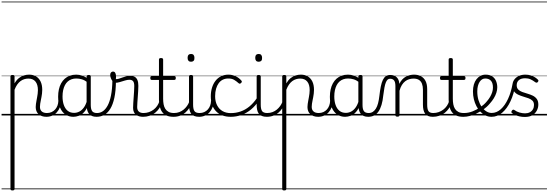

<svg xmlns="http://www.w3.org/2000/svg" viewBox="-20 -1468 6974 2441"><path d="M138 953Q125 953 119 948.5Q113 944 113 934V-496Q113 -506 119.5 -510.5Q126 -515 139 -515Q153 -515 159 -510.5Q165 -506 165 -496V-408Q189 -450 219.5 -474.5Q250 -499 283.5 -509Q317 -519 350 -519Q401 -519 438.5 -496.5Q476 -474 496.5 -431Q517 -388 517 -325Q517 -301 514 -278Q511 -255 507 -233Q503 -211 498.5 -190Q494 -169 491 -148.5Q488 -128 488 -109Q488 -72 510.5 -51.5Q533 -31 578 -31Q587 -31 591.5 -23.5Q596 -16 595.5 -7Q595 2 589 9.5Q583 17 571 17Q508 17 471 -16Q434 -49 434 -107Q434 -126 437 -146.5Q440 -167 444 -188.5Q448 -210 452 -232Q456 -254 459 -276.5Q462 -299 462 -322Q462 -393 431 -431Q400 -469 341 -469Q315 -469 289.5 -461.5Q264 -454 241 -437Q218 -420 199 -393Q180 -366 165 -327V934Q165 944 158.5 948.5Q152 953 138 953ZM0 928H635V938H0ZM0 -20H635V0H0ZM0 -505H635V-500H0ZM0 -1448H635V-1438H0Z M570 17Q559 17 553.5 9.5Q548 2 548.5 -7Q549 -16 556 -23.5Q563 -31 576 -31Q609 -31 635.5 -43Q662 -55 681 -76Q700 -97 710.5 -125Q721 -153 722 -186Q723 -198 732 -201.5Q741 -205 749.5 -201.5Q758 -198 757 -186Q756 -142 741.5 -104.5Q727 -67 702.5 -40Q678 -13 644 2Q610 17 570 17ZM635 928V938ZM635 -20V0ZM635 -505V-500ZM635 -1448V-1438Z M912 17Q857 17 813 -12Q769 -41 744 -98Q719 -155 719 -238Q719 -288 728.5 -331Q738 -374 757 -408.5Q776 -443 803.5 -467.5Q831 -492 867.5 -505.5Q904 -519 949 -519Q987 -519 1023.5 -506.5Q1060 -494 1096 -470V-419Q1056 -449 1021 -459.5Q986 -470 950 -470Q918 -470 890.5 -460.5Q863 -451 841.5 -432Q820 -413 805.5 -385.5Q791 -358 783 -322Q775 -286 775 -242Q775 -180 791.5 -133Q808 -86 840.5 -59.5Q873 -33 922 -33Q956 -33 988 -49Q1020 -65 1046.5 -101.5Q1073 -138 1090 -202L1108 -159Q1087 -85 1053.5 -47Q1020 -9 982.5 4Q945 17 912 17ZM1208 17Q1174 17 1150 7Q1126 -3 1111 -22Q1096 -41 1088.5 -69Q1081 -97 1081 -132V-495Q1081 -506 1088 -510.5Q1095 -515 1109 -515Q1122 -515 1128 -510.5Q1134 -506 1134 -496V-133Q1134 -81 1151 -56Q1168 -31 1214 -31Q1221 -31 1225 -23.5Q1229 -16 1228.5 -7Q1228 2 1223.5 9.5Q1219 17 1208 17ZM635 928H1270V938H635ZM635 -20H1270V0H635ZM635 -505H1270V-500H635ZM635 -1448H1270V-1438H635Z M1208 17Q1195 17 1189.5 9.5Q1184 2 1185.5 -7Q1187 -16 1194.5 -23.5Q1202 -31 1214 -31Q1253 -31 1287 -53.5Q1321 -76 1348 -125Q1375 -174 1391 -253.5Q1407 -333 1409 -447Q1409 -453 1416 -456Q1423 -459 1431.5 -458Q1440 -457 1447 -452.5Q1454 -448 1454 -438Q1453 -312 1434 -225Q1415 -138 1382 -84.5Q1349 -31 1304.5 -7Q1260 17 1208 17ZM1270 928H1295V938H1270ZM1270 -20H1295V0H1270ZM1270 -505H1295V-500H1270ZM1270 -1448H1295V-1438H1270Z M1799 17Q1774 17 1751 11Q1728 5 1710 -8.5Q1692 -22 1682 -44Q1672 -66 1672 -97Q1672 -124 1674.5 -159Q1677 -194 1679.5 -232.5Q1682 -271 1684.5 -307Q1687 -343 1687 -374Q1687 -419 1671.5 -436.5Q1656 -454 1625 -454Q1600 -454 1567.5 -444Q1535 -434 1503 -424.5Q1471 -415 1445 -415Q1429 -415 1414.5 -431.5Q1400 -448 1390.5 -471.5Q1381 -495 1381 -514Q1381 -527 1385 -536.5Q1389 -546 1397.5 -552Q1406 -558 1417 -558Q1437 -558 1446 -540Q1455 -522 1455 -497Q1455 -488 1454.5 -479Q1454 -470 1453 -462Q1470 -461 1490.5 -467Q1511 -473 1534.5 -482Q1558 -491 1583 -497.5Q1608 -504 1634 -504Q1670 -504 1693 -491Q1716 -478 1727.5 -449.5Q1739 -421 1739 -376Q1739 -345 1736.5 -308.5Q1734 -272 1731.5 -235Q1729 -198 1726.5 -165Q1724 -132 1724 -108Q1724 -68 1745 -49.5Q1766 -31 1805 -31Q1816 -31 1821 -23.5Q1826 -16 1825.5 -7Q1825 2 1818.5 9.5Q1812 17 1799 17ZM1295 928H1863V938H1295ZM1295 -20H1863V0H1295ZM1295 -505H1863V-500H1295ZM1295 -1448H1863V-1438H1295Z M1798 17Q1787 17 1781.5 9.5Q1776 2 1776.5 -7Q1777 -16 1784 -23.5Q1791 -31 1804 -31Q1841 -31 1873.5 -42.5Q1906 -54 1932.5 -74Q1959 -94 1978 -121.5Q1997 -149 2007 -182Q2010 -193 2019.5 -192Q2029 -191 2035.5 -184Q2042 -177 2039 -167Q2027 -125 2005 -91.5Q1983 -58 1951.5 -33.5Q1920 -9 1881 4Q1842 17 1798 17ZM1863 928V938ZM1863 -20V0ZM1863 -505V-500ZM1863 -1448V-1438Z M2187 17Q2136 17 2100.5 2Q2065 -13 2043.5 -41.5Q2022 -70 2011.5 -110Q2001 -150 2001 -201V-452H1910Q1899 -452 1895 -458Q1891 -464 1891 -476Q1891 -489 1895 -494.5Q1899 -500 1910 -500H2001V-711Q2001 -721 2007.5 -725.5Q2014 -730 2027 -730Q2040 -730 2047 -725.5Q2054 -721 2054 -711V-500H2195Q2206 -500 2210.5 -494.5Q2215 -489 2215 -476Q2215 -464 2210.5 -458Q2206 -452 2195 -452H2054V-213Q2054 -175 2060 -142Q2066 -109 2081.5 -84.5Q2097 -60 2124 -45.5Q2151 -31 2194 -31Q2204 -31 2209 -23.5Q2214 -16 2213.5 -7Q2213 2 2206.5 9.5Q2200 17 2187 17ZM1863 928H2251V938H1863ZM1863 -20H2251V0H1863ZM1863 -505H2251V-500H1863ZM1863 -1448H2251V-1438H1863Z M2186 17Q2175 17 2169.5 9.5Q2164 2 2164.5 -7Q2165 -16 2172 -23.5Q2179 -31 2192 -31Q2229 -31 2260 -43Q2291 -55 2315 -75Q2339 -95 2357 -120Q2375 -145 2385 -172Q2389 -183 2398 -182.5Q2407 -182 2413 -174.5Q2419 -167 2416 -157Q2405 -124 2385 -93Q2365 -62 2336.5 -37Q2308 -12 2270 2.5Q2232 17 2186 17ZM2251 928V938ZM2251 -20V0ZM2251 -505V-500ZM2251 -1448V-1438Z M2513 17Q2475 17 2449.5 6.5Q2424 -4 2409.5 -24Q2395 -44 2389 -72.5Q2383 -101 2383 -137V-496Q2383 -506 2389 -510.5Q2395 -515 2408 -515Q2422 -515 2428.5 -510.5Q2435 -506 2435 -496V-137Q2435 -82 2451.5 -56.5Q2468 -31 2519 -31Q2528 -31 2532.5 -23.5Q2537 -16 2536.5 -7Q2536 2 2530.5 9.5Q2525 17 2513 17ZM2409 -683Q2387 -683 2376 -695.5Q2365 -708 2365 -732Q2365 -757 2376 -769.5Q2387 -782 2409 -782Q2430 -782 2441 -769.5Q2452 -757 2452 -732Q2453 -707 2441.5 -695Q2430 -683 2409 -683ZM2251 928H2576V938H2251ZM2251 -20H2576V0H2251ZM2251 -505H2576V-500H2251ZM2251 -1448H2576V-1438H2251Z M2511 17Q2500 17 2494.5 9.5Q2489 2 2489.5 -7Q2490 -16 2497 -23.5Q2504 -31 2517 -31Q2550 -31 2576.5 -43Q2603 -55 2622 -76Q2641 -97 2651.5 -125Q2662 -153 2663 -186Q2664 -198 2673 -201.5Q2682 -205 2690.5 -201.5Q2699 -198 2698 -186Q2697 -142 2682.5 -104.5Q2668 -67 2643.5 -40Q2619 -13 2585 2Q2551 17 2511 17ZM2576 928V938ZM2576 -20V0ZM2576 -505V-500ZM2576 -1448V-1438Z M2914 17Q2796 17 2728 -52Q2660 -121 2660 -243Q2660 -303 2675.5 -353.5Q2691 -404 2720 -441Q2749 -478 2790.5 -498.5Q2832 -519 2885 -519Q2931 -519 2975 -499Q3019 -479 3050 -442Q3055 -435 3054.5 -428.5Q3054 -422 3045 -413Q3036 -404 3028 -404Q3020 -404 3014 -410Q2984 -437 2955.5 -453.5Q2927 -470 2882 -470Q2844 -470 2813 -455Q2782 -440 2760.5 -410.5Q2739 -381 2727 -339.5Q2715 -298 2715 -245Q2715 -179 2739.5 -130.5Q2764 -82 2808.5 -56Q2853 -30 2915 -30Q2925 -30 2931 -23Q2937 -16 2937 -6.5Q2937 3 2931.5 10Q2926 17 2914 17ZM2576 928H3111V938H2576ZM2576 -20H3111V0H2576ZM2576 -505H3111V-500H2576ZM2576 -1448H3111V-1438H2576Z M2913 17Q2901 17 2895 10Q2889 3 2889 -6.5Q2889 -16 2895.5 -23Q2902 -30 2914 -30Q2979 -30 3038.5 -50.5Q3098 -71 3150 -113.5Q3202 -156 3246 -221Q3251 -228 3260.5 -225Q3270 -222 3275.5 -213.5Q3281 -205 3275 -195Q3230 -125 3173 -77.5Q3116 -30 3050 -6.5Q2984 17 2913 17ZM3111 928V938ZM3111 -20V0ZM3111 -505V-500ZM3111 -1448V-1438Z M3373 17Q3335 17 3309.5 6.5Q3284 -4 3269.5 -24Q3255 -44 3249 -72.5Q3243 -101 3243 -137V-496Q3243 -506 3249 -510.5Q3255 -515 3268 -515Q3282 -515 3288.5 -510.5Q3295 -506 3295 -496V-137Q3295 -82 3311.5 -56.5Q3328 -31 3379 -31Q3388 -31 3392.5 -23.5Q3397 -16 3396.5 -7Q3396 2 3390.5 9.5Q3385 17 3373 17ZM3269 -683Q3247 -683 3236 -695.5Q3225 -708 3225 -732Q3225 -757 3236 -769.5Q3247 -782 3269 -782Q3290 -782 3301 -769.5Q3312 -757 3312 -732Q3313 -707 3301.5 -695Q3290 -683 3269 -683ZM3111 928H3436V938H3111ZM3111 -20H3436V0H3111ZM3111 -505H3436V-500H3111ZM3111 -1448H3436V-1438H3111Z M3371 17Q3360 17 3354.5 9.5Q3349 2 3349.5 -7Q3350 -16 3357 -23.5Q3364 -31 3377 -31Q3414 -31 3445 -43Q3476 -55 3500 -75Q3524 -95 3542 -120Q3560 -145 3570 -172Q3574 -183 3583 -182.5Q3592 -182 3598 -174.5Q3604 -167 3601 -157Q3590 -124 3570 -93Q3550 -62 3521.5 -37Q3493 -12 3455 2.5Q3417 17 3371 17ZM3436 928V938ZM3436 -20V0ZM3436 -505V-500ZM3436 -1448V-1438Z M3593 953Q3580 953 3574 948.5Q3568 944 3568 934V-496Q3568 -506 3574.5 -510.5Q3581 -515 3594 -515Q3608 -515 3614 -510.5Q3620 -506 3620 -496V-408Q3644 -450 3674.5 -474.5Q3705 -499 3738.5 -509Q3772 -519 3805 -519Q3856 -519 3893.5 -496.5Q3931 -474 3951.5 -431Q3972 -388 3972 -325Q3972 -301 3969 -278Q3966 -255 3962 -233Q3958 -211 3953.5 -190Q3949 -169 3946 -148.5Q3943 -128 3943 -109Q3943 -72 3965.5 -51.5Q3988 -31 4033 -31Q4042 -31 4046.5 -23.5Q4051 -16 4050.5 -7Q4050 2 4044 9.5Q4038 17 4026 17Q3963 17 3926 -16Q3889 -49 3889 -107Q3889 -126 3892 -146.5Q3895 -167 3899 -188.5Q3903 -210 3907 -232Q3911 -254 3914 -276.5Q3917 -299 3917 -322Q3917 -393 3886 -431Q3855 -469 3796 -469Q3770 -469 3744.5 -461.5Q3719 -454 3696 -437Q3673 -420 3654 -393Q3635 -366 3620 -327V934Q3620 944 3613.5 948.5Q3607 953 3593 953ZM3436 928H4090V938H3436ZM3436 -20H4090V0H3436ZM3436 -505H4090V-500H3436ZM3436 -1448H4090V-1438H3436Z M4025 17Q4014 17 4008.5 9.5Q4003 2 4003.5 -7Q4004 -16 4011 -23.5Q4018 -31 4031 -31Q4064 -31 4090.5 -43Q4117 -55 4136 -76Q4155 -97 4165.5 -125Q4176 -153 4177 -186Q4178 -198 4187 -201.5Q4196 -205 4204.5 -201.5Q4213 -198 4212 -186Q4211 -142 4196.5 -104.5Q4182 -67 4157.5 -40Q4133 -13 4099 2Q4065 17 4025 17ZM4090 928V938ZM4090 -20V0ZM4090 -505V-500ZM4090 -1448V-1438Z M4367 17Q4312 17 4268 -12Q4224 -41 4199 -98Q4174 -155 4174 -238Q4174 -288 4183.5 -331Q4193 -374 4212 -408.5Q4231 -443 4258.5 -467.5Q4286 -492 4322.5 -505.5Q4359 -519 4404 -519Q4442 -519 4478.5 -506.5Q4515 -494 4551 -470V-419Q4511 -449 4476 -459.5Q4441 -470 4405 -470Q4373 -470 4345.5 -460.5Q4318 -451 4296.5 -432Q4275 -413 4260.5 -385.5Q4246 -358 4238 -322Q4230 -286 4230 -242Q4230 -180 4246.5 -133Q4263 -86 4295.5 -59.5Q4328 -33 4377 -33Q4411 -33 4443 -49Q4475 -65 4501.5 -101.5Q4528 -138 4545 -202L4563 -159Q4542 -85 4508.5 -47Q4475 -9 4437.5 4Q4400 17 4367 17ZM4663 17Q4629 17 4605 7Q4581 -3 4566 -22Q4551 -41 4543.5 -69Q4536 -97 4536 -132V-495Q4536 -506 4543 -510.5Q4550 -515 4564 -515Q4577 -515 4583 -510.5Q4589 -506 4589 -496V-133Q4589 -81 4606 -56Q4623 -31 4669 -31Q4676 -31 4680 -23.5Q4684 -16 4683.5 -7Q4683 2 4678.5 9.5Q4674 17 4663 17ZM4090 928H4725V938H4090ZM4090 -20H4725V0H4090ZM4090 -505H4725V-500H4090ZM4090 -1448H4725V-1438H4090Z M4660 17Q4651 17 4646.5 9.5Q4642 2 4642.5 -7Q4643 -16 4649 -23.5Q4655 -31 4666 -31Q4697 -31 4719.5 -45.5Q4742 -60 4759 -87.5Q4776 -115 4786.5 -155Q4797 -195 4803 -247Q4811 -318 4821.5 -369Q4832 -420 4847.5 -452Q4863 -484 4885.5 -499.5Q4908 -515 4941 -515Q4950 -515 4954.5 -508Q4959 -501 4958.5 -491.5Q4958 -482 4953 -474.5Q4948 -467 4939 -467Q4921 -467 4908 -455.5Q4895 -444 4885 -419Q4875 -394 4867.5 -354Q4860 -314 4853 -257Q4846 -186 4830.5 -134.5Q4815 -83 4791 -49Q4767 -15 4734.5 1Q4702 17 4660 17ZM4725 928H4825V938H4725ZM4725 -20H4825V0H4725ZM4725 -505H4825V-500H4725ZM4725 -1448H4825V-1438H4725Z M5484 17Q5447 17 5422.5 6.5Q5398 -4 5384 -24Q5370 -44 5363.5 -72.5Q5357 -101 5357 -137V-326Q5357 -371 5345 -403Q5333 -435 5306.5 -452Q5280 -469 5237 -469Q5210 -469 5182.5 -461Q5155 -453 5131.5 -435Q5108 -417 5089.5 -387.5Q5071 -358 5059 -314V-4Q5059 6 5052.5 10.5Q5046 15 5032 15Q5019 15 5013 10.5Q5007 6 5007 -4V-374Q5007 -424 4990 -445.5Q4973 -467 4939 -467Q4928 -467 4922.5 -474.5Q4917 -482 4917.5 -491.5Q4918 -501 4924 -508Q4930 -515 4941 -515Q4969 -515 4989.5 -507Q5010 -499 5024.5 -484.5Q5039 -470 5047 -450Q5055 -430 5057 -405V-401Q5073 -435 5094 -457.5Q5115 -480 5140 -493.5Q5165 -507 5191.5 -513Q5218 -519 5244 -519Q5292 -519 5329.5 -500Q5367 -481 5389 -440.5Q5411 -400 5411 -334V-137Q5411 -82 5426.5 -56.5Q5442 -31 5490 -31Q5499 -31 5504 -23.5Q5509 -16 5508.5 -7Q5508 2 5502 9.5Q5496 17 5484 17ZM4825 928H5546V938H4825ZM4825 -20H5546V0H4825ZM4825 -505H5546V-500H4825ZM4825 -1448H5546V-1438H4825Z M5481 17Q5470 17 5464.5 9.5Q5459 2 5459.5 -7Q5460 -16 5467 -23.5Q5474 -31 5487 -31Q5524 -31 5556.5 -42.5Q5589 -54 5615.5 -74Q5642 -94 5661 -121.5Q5680 -149 5690 -182Q5693 -193 5702.5 -192Q5712 -191 5718.5 -184Q5725 -177 5722 -167Q5710 -125 5688 -91.5Q5666 -58 5634.5 -33.5Q5603 -9 5564 4Q5525 17 5481 17ZM5546 928V938ZM5546 -20V0ZM5546 -505V-500ZM5546 -1448V-1438Z M5870 17Q5819 17 5783.5 2Q5748 -13 5726.5 -41.5Q5705 -70 5694.5 -110Q5684 -150 5684 -201V-452H5593Q5582 -452 5578 -458Q5574 -464 5574 -476Q5574 -489 5578 -494.5Q5582 -500 5593 -500H5684V-711Q5684 -721 5690.5 -725.5Q5697 -730 5710 -730Q5723 -730 5730 -725.5Q5737 -721 5737 -711V-500H5878Q5889 -500 5893.5 -494.5Q5898 -489 5898 -476Q5898 -464 5893.5 -458Q5889 -452 5878 -452H5737V-213Q5737 -175 5743 -142Q5749 -109 5764.5 -84.5Q5780 -60 5807 -45.5Q5834 -31 5877 -31Q5887 -31 5892 -23.5Q5897 -16 5896.5 -7Q5896 2 5889.5 9.5Q5883 17 5870 17ZM5546 928H5934V938H5546ZM5546 -20H5934V0H5546ZM5546 -505H5934V-500H5546ZM5546 -1448H5934V-1438H5546Z M5872 17Q5859 17 5853.5 9.5Q5848 2 5849.5 -7Q5851 -16 5858.5 -23.5Q5866 -31 5878 -31Q5934 -31 5988 -52Q6042 -73 6086 -105Q6094 -110 6100.5 -107Q6107 -104 6111.5 -96.5Q6116 -89 6116 -80.5Q6116 -72 6109 -67Q6075 -43 6035 -24Q5995 -5 5953.5 6Q5912 17 5872 17ZM5934 928V938ZM5934 -20V0ZM5934 -505V-500ZM5934 -1448V-1438Z M6089 -106Q6112 -122 6132.5 -140.5Q6153 -159 6170 -180Q6194 -207 6211 -236.5Q6228 -266 6237.5 -295.5Q6247 -325 6247 -355Q6247 -414 6221 -442Q6195 -470 6149 -470Q6139 -470 6133.5 -477.5Q6128 -485 6129 -494.5Q6130 -504 6136 -511.5Q6142 -519 6153 -519Q6206 -519 6239 -496.5Q6272 -474 6287 -437Q6302 -400 6302 -358Q6302 -324 6290.5 -288.5Q6279 -253 6258 -218.5Q6237 -184 6208 -152Q6189 -129 6165.5 -108Q6142 -87 6117 -69ZM5934 928H6378V938H5934ZM5934 -20H6378V0H5934ZM5934 -505H6378V-500H5934ZM5934 -1448H6378V-1438H5934Z M6229 17Q6189 17 6153 0Q6117 -17 6087.5 -47.5Q6058 -78 6037 -118.5Q6016 -159 6004.5 -206.5Q5993 -254 5993 -305Q5993 -354 6004.5 -393.5Q6016 -433 6038 -461Q6060 -489 6089 -504Q6118 -519 6153 -519Q6164 -519 6169 -511.5Q6174 -504 6173 -494.5Q6172 -485 6166 -477.5Q6160 -470 6149 -470Q6127 -470 6109 -459Q6091 -448 6077.5 -427Q6064 -406 6056 -376Q6048 -346 6048 -306Q6048 -246 6063 -196Q6078 -146 6104 -109.5Q6130 -73 6162.5 -52.5Q6195 -32 6231 -32Q6294 -32 6347 -79.5Q6400 -127 6439 -211Q6478 -295 6497 -404Q6500 -414 6509 -415Q6518 -416 6526.5 -410.5Q6535 -405 6533 -394Q6513 -272 6469.5 -179.5Q6426 -87 6364.5 -35Q6303 17 6229 17ZM6378 928H6403V938H6378ZM6378 -20H6403V0H6378ZM6378 -505H6403V-500H6378ZM6378 -1448H6403V-1438H6378Z M6652 19Q6618 19 6586 12Q6554 5 6529 -7Q6504 -19 6488 -31Q6481 -37 6481.5 -45Q6482 -53 6489 -63Q6496 -72 6503.5 -73.5Q6511 -75 6520 -69Q6548 -48 6585 -37.5Q6622 -27 6655 -27Q6690 -27 6715.5 -40.5Q6741 -54 6755 -78Q6769 -102 6769 -133Q6769 -169 6749 -188.5Q6729 -208 6698 -219Q6667 -230 6632.5 -240Q6598 -250 6566.5 -265Q6535 -280 6515 -307Q6495 -334 6495 -380Q6495 -420 6515 -451Q6535 -482 6572 -500.5Q6609 -519 6659 -519Q6696 -519 6727 -509.5Q6758 -500 6781.5 -485Q6805 -470 6820 -454Q6827 -446 6825 -439Q6823 -432 6816 -424Q6810 -417 6801.5 -417Q6793 -417 6785 -423Q6753 -447 6724 -460Q6695 -473 6656 -473Q6604 -473 6576.5 -449Q6549 -425 6549 -385Q6549 -350 6568.5 -330Q6588 -310 6619.5 -298.5Q6651 -287 6686.5 -277Q6722 -267 6753 -252Q6784 -237 6804 -210.5Q6824 -184 6824 -138Q6824 -100 6805.5 -63.5Q6787 -27 6749.5 -4Q6712 19 6652 19ZM6403 928H6934V938H6403ZM6403 -20H6934V0H6403ZM6403 -505H6934V-500H6403ZM6403 -1448H6934V-1438H6403Z"/></svg>

Font: Playwrite ID Guides
Style: Regular
Weight: 400
Designer: Veronika Burian, José Scaglione
Foundry: TypeTogether
Version: Version 1.003